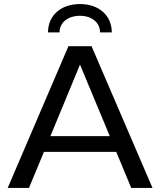

<svg xmlns="http://www.w3.org/2000/svg" viewBox="-20 -928 790 948"><path d="M432 -700H318L18 0H123L197 -178H554L628 0H733ZM474 -768H532C532 -851 469 -908 375 -908C280 -908 217 -851 217 -768H274C274 -816 314 -850 375 -850C434 -850 474 -816 474 -768ZM229 -256 375 -609 522 -256Z"/></svg>

Font: Gully
Style: Regular
Weight: 400
Designer: jaikishan Patel
Foundry: MagicType
Version: Version 1.000;Glyphs 3.2 (3242)